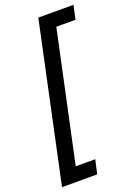

<svg xmlns="http://www.w3.org/2000/svg" viewBox="-198 -788 718 1016"><g transform="rotate(-20 160.5 -280.0)"><path d="M-33 163H165L183 84H73L229 -645H337L354 -723H156Z"/></g></svg>

Font: Noto Sans UI Condensed Medium
Style: Italic
Weight: 500
Width: 3
Italic angle: -12°
Designer: Monotype Design Team
Foundry: Monotype Imaging Inc.
Version: Version 1.901